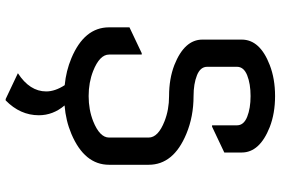

<svg xmlns="http://www.w3.org/2000/svg" viewBox="-179 -608 1007 689"><g transform="rotate(90 324.5 -263.5)"><path d="M78.1 -224.6 170.9 -268.6H175.8V-151.4Q175.8 -117.7 234.9 -94.2Q275.9 -78.1 324.7 -78.1Q373.5 -78.1 414.6 -94.2Q473.6 -117.7 473.6 -151.4V-293.5Q473.6 -327.6 414.6 -350.6Q373.5 -366.7 324.7 -366.7Q262.7 -366.7 213.4 -385.7Q122.1 -421.9 122.1 -486.3V-627.4Q122.1 -692.9 213.4 -728Q262.7 -747.1 324.7 -747.1Q386.7 -747.1 436 -728Q527.3 -691.9 527.3 -627.4V-564.9L434.6 -521H429.7V-610.4Q429.7 -634.8 399.2 -647Q368.7 -659.2 324.7 -659.2Q280.8 -659.2 250.2 -647Q219.7 -634.8 219.7 -610.4V-503.4Q219.7 -479 250.2 -466.8Q280.8 -454.6 324.7 -454.6Q398.4 -454.6 460.4 -428.7Q571.3 -382.8 571.3 -293.5V-151.4Q571.3 -63 460.4 -16.1Q413.1 3.9 358.4 8.3Q393.6 49.8 393.6 100.6Q393.6 167.5 340.3 219.7H335.4L242.7 175.8Q308.1 133.3 308.1 74.2Q308.1 42.5 285.6 7.8Q234.4 2.9 189 -16.1Q78.1 -62.5 78.1 -151.4Z"/></g></svg>

Font: Nova Flat
Style: Book
Weight: 400
Version: Version 2.000